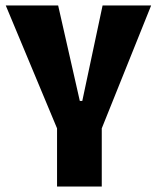

<svg xmlns="http://www.w3.org/2000/svg" viewBox="-20 -680 572 700"><path d="M188 0V-212L1 -660H192L271 -312H280L354 -660H531L351 -212V0Z"/></svg>

Font: Bricolage Grotesque 24pt Condensed ExtraBold
Style: Regular
Weight: 800
Width: 3
Designer: Mathieu Triay
Foundry: Atelier Triay
Version: Version 1.001;gftools[0.9.33.dev8+g029e19f]